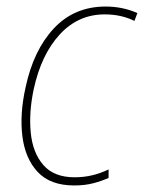

<svg xmlns="http://www.w3.org/2000/svg" viewBox="-20 -557 440 587"><path d="M207 10Q134 10 95.5 -31Q57 -72 48.5 -140Q40 -208 58 -289Q82 -403 144.5 -470Q207 -537 303 -537Q355 -537 400 -517L391 -493Q351 -513 300 -513Q219 -513 162.5 -451.5Q106 -390 83 -284Q68 -213 74 -151.5Q80 -90 112.5 -52.5Q145 -15 208 -15Q236 -15 261.5 -21Q287 -27 312 -39V-13Q292 -4 266 3Q240 10 207 10Z"/></svg>

Font: Noto Sans SemiCondensed Thin
Style: Italic
Weight: 100
Width: 4
Italic angle: -12°
Designer: Monotype Design Team
Foundry: Monotype Imaging Inc.
Version: Version 2.013; ttfautohint (v1.8.4.7-5d5b)